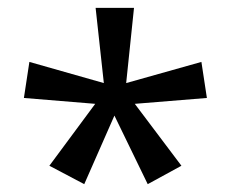

<svg xmlns="http://www.w3.org/2000/svg" viewBox="-20 -780 591 490"><path d="M322 -760 302 -568 494 -622 508 -530 324 -515 443 -357 357 -310 272 -485 195 -310 106 -357 223 -515 41 -530 55 -622 245 -568 224 -760Z"/></svg>

Font: Noto Sans NKo Unjoined
Style: Regular
Weight: 400
Designer: Monotype Design Team
Foundry: Monotype Imaging Inc.
Version: Version 2.004